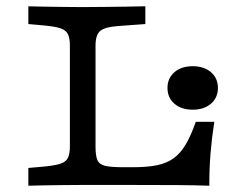

<svg xmlns="http://www.w3.org/2000/svg" viewBox="-20 -591 749 611"><path d="M234.7 -2.4Q210.5 -2.4 181.4 -2Q152.3 -1.6 123.2 -1.2Q94.1 -0.8 70.2 0V-56.5L122.8 -61.2Q156.3 -64.5 173.4 -70.4Q190.5 -76.4 196.5 -89.4Q202.4 -102.3 202.4 -125.8V-369.4H284V-124.6Q284 -95.5 289.9 -81.7Q295.8 -67.8 314.4 -63.3Q333 -58.9 371 -58.9H404Q449.2 -58.9 480.2 -65.3Q511.1 -71.7 532.8 -87.5Q554.5 -103.3 571.1 -131.4Q587.6 -159.4 603.1 -203.4H661.9Q653.9 -150.9 649.9 -102Q646 -53.2 646.1 0Q601.9 -1.6 543.8 -2Q485.6 -2.4 409.2 -2.4H242.8ZM234.7 -568.5H243.6H248.8Q277.6 -568.5 311.1 -569Q344.6 -569.4 378.8 -569.8Q413 -570.2 442.5 -571V-514.5L355.5 -508.1Q312.5 -504.9 298.2 -492Q284 -479.2 284 -445.2V-369.4H202.4V-445.2Q202.4 -468.7 196.5 -481.6Q190.5 -494.5 173.4 -500.6Q156.3 -506.6 122.8 -509.7L70.2 -514.5V-570.9Q94.1 -570.2 123.2 -569.8Q152.3 -569.4 181.4 -569Q210.5 -568.5 234.7 -568.5ZM593.2 -241.9Q557.1 -241.9 535 -261Q513 -280.1 513 -311.1Q513 -342.1 535 -361.2Q557.1 -380.3 593.2 -380.3Q629.3 -380.3 651.4 -361.2Q673.5 -342.1 673.5 -311.1Q673.5 -280.2 651.4 -261.1Q629.3 -241.9 593.2 -241.9Z"/></svg>

Font: Playfair 5pt SemiExpanded Light
Style: Regular
Weight: 300
Width: 6
Designer: Claus Eggers Sørensen
Foundry: Claus Eggers Sørensen
Version: Version 2.203